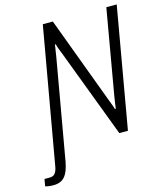

<svg xmlns="http://www.w3.org/2000/svg" viewBox="-195 -778 890 1054"><g transform="rotate(-15 250.0 -251.5)"><path d="M-23 183Q-29 183 -37.5 182.5Q-46 182 -54.5 180.5Q-63 179 -69 177L-62 137H-32Q-11 137 -1 123.5Q9 110 13 86L149 -686H206L390 -192Q393 -185 397 -174Q401 -163 405 -152.5Q409 -142 411 -134H416Q418 -150 421 -171Q424 -192 427 -209L510 -686H569L449 0H400L211 -500Q207 -511 200 -528Q193 -545 189 -561H184Q183 -547 179.5 -528.5Q176 -510 174 -493L74 77Q69 103 61.5 123Q54 143 42.5 156.5Q31 170 15 176.5Q-1 183 -23 183Z"/></g></svg>

Font: Archivo Condensed ExtraLight
Style: Italic
Weight: 250
Width: 3
Italic angle: -10°
Designer: Hector Gatti
Foundry: Omnibus-Type
Version: Version 2.001